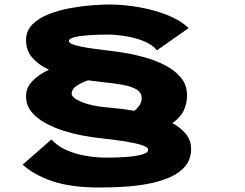

<svg xmlns="http://www.w3.org/2000/svg" viewBox="-20 -726 1090 855"><path d="M424 109Q296 109 213 80.8Q130 52.5 81 7L209 -105Q236 -75 276.8 -57.2Q317.5 -39.5 363.8 -31.8Q410 -24 454 -24Q502 -24 544.5 -27.2Q587 -30.5 613.5 -38.2Q640 -46 640 -59Q640 -71.5 608 -81Q576 -90.5 526.2 -98Q476.5 -105.5 423 -111Q390 -114.5 347.2 -122.5Q304.5 -130.5 260.8 -144.5Q217 -158.5 179.5 -179.5Q142 -200.5 119 -229.5Q96 -258.5 96 -297Q96 -336.5 124.8 -365.8Q153.5 -395 198 -415.5Q153.5 -436 124.8 -468Q96 -500 96 -547Q96 -589.5 125 -618Q154 -646.5 199.8 -664Q245.5 -681.5 296.8 -690.5Q348 -699.5 393.2 -702.8Q438.5 -706 466 -706Q529 -706 597 -694.2Q665 -682.5 724.2 -659.2Q783.5 -636 820 -601L679 -502Q657 -528.5 617.8 -543.8Q578.5 -559 535.8 -565.5Q493 -572 460 -572Q419 -572 379.2 -569.5Q339.5 -567 313.2 -560.8Q287 -554.5 287 -543Q287 -533 314.2 -525Q341.5 -517 382 -511.2Q422.5 -505.5 461 -501Q489 -498 532.8 -491Q576.5 -484 625 -470.5Q673.5 -457 716.2 -434.8Q759 -412.5 786 -379.8Q813 -347 813 -301Q813 -265 798 -233.5Q783 -202 747.5 -178Q784.5 -158 807.8 -129.5Q831 -101 831 -63Q831 -17 805 14Q779 45 735.2 64Q691.5 83 638 92.8Q584.5 102.5 528.8 105.8Q473 109 424 109ZM464 -247Q488 -245 517.5 -241.5Q547 -238 578 -232.5Q611 -259.5 611 -288Q611 -313.5 588.5 -327.2Q566 -341 527.8 -348Q489.5 -355 441 -360Q425.5 -361.5 408.2 -363.8Q391 -366 373 -368.5Q341 -358 320 -343Q299 -328 299 -309Q299 -290.5 343.8 -271.8Q388.5 -253 464 -247Z"/></svg>

Font: Trispace Expanded ExtraBold
Style: Regular
Weight: 800
Width: 7
Designer: Tyler Finck
Foundry: Etcetera Type Company
Version: Version 1.210; ttfautohint (v1.8.3)